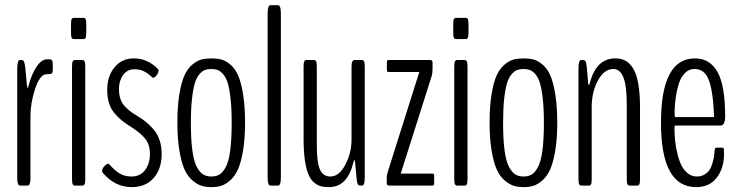

<svg xmlns="http://www.w3.org/2000/svg" viewBox="-20 -726 2890 751"><path d="M59.1 0Q47.4 0 47.4 -28.3V-453.6Q47.4 -491.2 57.6 -491.2H65.4Q71.3 -491.2 74 -484.6Q76.7 -478 79.1 -460L85.4 -391.1Q87.4 -381.3 88.9 -381.3L91.8 -391.1Q103.5 -436 123 -465.1Q142.6 -494.1 164.1 -494.1Q164.1 -494.1 171.9 -494.1Q180.2 -494.1 183.3 -490Q186.5 -485.8 186.5 -473.6V-456.1Q186.5 -444.3 184.1 -440.4Q181.6 -436.5 175.3 -436.5L159.7 -435.5Q135.3 -433.1 117.2 -377.9Q99.1 -322.8 99.1 -271.5V-28.3Q99.1 0 87.4 0Z M269 -573.2Q263.2 -573.2 260.5 -577.9Q257.8 -582.5 257.8 -597.2V-632.3Q257.8 -647 260.5 -651.6Q263.2 -656.2 269 -656.2H306.2Q312 -656.2 314.7 -651.6Q317.4 -647 317.4 -632.3V-597.2Q317.4 -582.5 314.7 -577.9Q312 -573.2 306.2 -573.2ZM272.9 0Q267.1 0 264.4 -5.4Q261.7 -10.7 261.7 -25.9V-465.3Q261.7 -480.5 264.4 -485.8Q267.1 -491.2 272.9 -491.2H302.2Q308.1 -491.2 310.8 -485.8Q313.5 -480.5 313.5 -465.3V-25.9Q313.5 -10.7 310.8 -5.4Q308.1 0 302.2 0Z M612.3 -123Q612.3 -65.4 581.1 -29.8Q549.8 5.9 495.1 5.9Q429.7 5.9 382.3 -49.8Q379.4 -53.7 379.4 -57.6Q379.4 -66.4 388.2 -75.9Q397 -85.4 403.3 -85.4Q405.3 -85.4 406.7 -84Q429.2 -58.6 448.7 -47.1Q468.3 -35.6 494.6 -35.6Q528.8 -35.6 547.6 -61Q566.4 -86.4 566.4 -123.5Q566.4 -160.2 548.6 -182.6Q530.8 -205.1 494.1 -228.5Q471.2 -243.2 457.5 -253.9Q443.8 -264.6 428.7 -282.2Q413.6 -299.8 406.5 -322.5Q399.4 -345.2 399.4 -374.5Q399.4 -428.7 428.2 -463.1Q457 -497.6 503.4 -497.6Q557.1 -497.6 597.7 -456.1Q600.1 -453.6 600.1 -449.7Q600.1 -441.4 592.5 -431.6Q585 -421.9 579.1 -421.9Q577.1 -421.9 576.2 -422.9Q558.1 -439.5 542.7 -447.3Q527.3 -455.1 506.3 -455.1Q477.5 -455.1 461.4 -432.4Q445.3 -409.7 445.3 -377.4Q445.3 -342.3 460.4 -320.1Q475.6 -297.9 509.3 -277.3Q533.2 -263.2 548.6 -251Q564 -238.8 580.1 -220.5Q596.2 -202.1 604.2 -177.7Q612.3 -153.3 612.3 -123Z M886.2 -246.1Q886.2 -300.8 881.8 -340.1Q877.4 -379.4 870.6 -401.6Q863.8 -423.8 852.5 -436.3Q841.3 -448.7 831.1 -452.4Q820.8 -456.1 806.6 -456.1Q792.5 -456.1 782 -452.4Q771.5 -448.7 760.3 -436Q749 -423.3 742.2 -401.1Q735.4 -378.9 731 -339.8Q726.6 -300.8 726.6 -246.1Q726.6 -180.7 732.4 -137.5Q738.3 -94.2 750 -72.8Q761.7 -51.3 774.9 -43.5Q788.1 -35.6 806.6 -35.6Q825.2 -35.6 838.1 -43.2Q851.1 -50.8 862.8 -72Q874.5 -93.3 880.4 -136.7Q886.2 -180.2 886.2 -246.1ZM807.1 5.9Q786.1 5.9 769.3 1Q752.4 -3.9 733.6 -19.5Q714.8 -35.2 702.4 -61.8Q689.9 -88.4 681.9 -135.5Q673.8 -182.6 673.8 -246.1Q673.8 -310.5 681.6 -357.9Q689.5 -405.3 701.7 -431.6Q713.9 -458 732.4 -473.4Q751 -488.8 768.1 -493.2Q785.2 -497.6 807.1 -497.6Q829.1 -497.6 845.9 -493.2Q862.8 -488.8 881.1 -473.4Q899.4 -458 911.1 -431.6Q922.9 -405.3 930.7 -357.9Q938.5 -310.5 938.5 -246.1Q938.5 -182.6 930.4 -135.5Q922.4 -88.4 910.2 -62Q897.9 -35.6 879.6 -19.8Q861.3 -3.9 844.5 1Q827.6 5.9 807.1 5.9Z M1038.1 0Q1026.9 0 1026.9 -30.8V-673.8Q1026.9 -705.6 1038.1 -705.6H1067.4Q1078.6 -705.6 1078.6 -673.8V-30.8Q1078.6 0 1067.4 0Z M1266.6 5.9Q1247.6 5.9 1233.6 2Q1219.7 -2 1206.5 -13.9Q1193.4 -25.9 1185.3 -46.4Q1177.2 -66.9 1172.4 -100.8Q1167.5 -134.8 1167.5 -182.1V-466.3Q1167.5 -481 1170.2 -486.1Q1172.9 -491.2 1178.7 -491.2H1208Q1213.9 -491.2 1216.6 -486.1Q1219.2 -481 1219.2 -466.3V-159.7Q1219.2 -88.4 1231.9 -62Q1244.6 -35.6 1272 -35.6Q1306.6 -35.6 1330.8 -81.8Q1355 -127.9 1355 -180.2V-466.3Q1355 -491.2 1366.7 -491.2H1395Q1400.9 -491.2 1403.8 -486.1Q1406.7 -481 1406.7 -466.3V-31.7Q1406.7 0 1396 0H1389.6Q1383.3 0 1380.1 -4.4Q1377 -8.8 1375 -25.4L1368.7 -93.3Q1367.7 -99.6 1365.7 -99.6Q1363.8 -99.6 1362.8 -92.8Q1339.8 5.9 1266.6 5.9Z M1501.5 0Q1498.5 0 1495.6 -2.2Q1492.7 -4.4 1492.7 -8.8V-34.2Q1492.7 -41.5 1501 -67.4L1620.1 -444.3H1499Q1493.2 -444.3 1493.2 -456.1V-481Q1493.2 -491.2 1499 -491.2H1663.1Q1671.9 -491.2 1671.9 -481V-454.6Q1671.9 -438.5 1667.5 -425.3L1547.4 -46.9H1672.4Q1678.2 -46.9 1678.2 -37.1V-9.8Q1678.2 0 1672.4 0Z M1764.2 -573.2Q1758.3 -573.2 1755.6 -577.9Q1752.9 -582.5 1752.9 -597.2V-632.3Q1752.9 -647 1755.6 -651.6Q1758.3 -656.2 1764.2 -656.2H1801.3Q1807.1 -656.2 1809.8 -651.6Q1812.5 -647 1812.5 -632.3V-597.2Q1812.5 -582.5 1809.8 -577.9Q1807.1 -573.2 1801.3 -573.2ZM1768.1 0Q1762.2 0 1759.5 -5.4Q1756.8 -10.7 1756.8 -25.9V-465.3Q1756.8 -480.5 1759.5 -485.8Q1762.2 -491.2 1768.1 -491.2H1797.4Q1803.2 -491.2 1805.9 -485.8Q1808.6 -480.5 1808.6 -465.3V-25.9Q1808.6 -10.7 1805.9 -5.4Q1803.2 0 1797.4 0Z M2107.4 -246.1Q2107.4 -300.8 2103 -340.1Q2098.6 -379.4 2091.8 -401.6Q2085 -423.8 2073.7 -436.3Q2062.5 -448.7 2052.2 -452.4Q2042 -456.1 2027.8 -456.1Q2013.7 -456.1 2003.2 -452.4Q1992.7 -448.7 1981.4 -436Q1970.2 -423.3 1963.4 -401.1Q1956.5 -378.9 1952.1 -339.8Q1947.8 -300.8 1947.8 -246.1Q1947.8 -180.7 1953.6 -137.5Q1959.5 -94.2 1971.2 -72.8Q1982.9 -51.3 1996.1 -43.5Q2009.3 -35.6 2027.8 -35.6Q2046.4 -35.6 2059.3 -43.2Q2072.3 -50.8 2084 -72Q2095.7 -93.3 2101.6 -136.7Q2107.4 -180.2 2107.4 -246.1ZM2028.3 5.9Q2007.3 5.9 1990.5 1Q1973.6 -3.9 1954.8 -19.5Q1936 -35.2 1923.6 -61.8Q1911.1 -88.4 1903.1 -135.5Q1895 -182.6 1895 -246.1Q1895 -310.5 1902.8 -357.9Q1910.6 -405.3 1922.9 -431.6Q1935.1 -458 1953.6 -473.4Q1972.2 -488.8 1989.3 -493.2Q2006.3 -497.6 2028.3 -497.6Q2050.3 -497.6 2067.1 -493.2Q2084 -488.8 2102.3 -473.4Q2120.6 -458 2132.3 -431.6Q2144 -405.3 2151.9 -357.9Q2159.7 -310.5 2159.7 -246.1Q2159.7 -182.6 2151.6 -135.5Q2143.6 -88.4 2131.3 -62Q2119.1 -35.6 2100.8 -19.8Q2082.5 -3.9 2065.7 1Q2048.8 5.9 2028.3 5.9Z M2254.4 0Q2248.5 0 2245.6 -5.1Q2242.7 -10.3 2242.7 -24.9V-459.5Q2242.7 -491.2 2253.4 -491.2H2260.3Q2266.6 -491.2 2269.8 -486.8Q2272.9 -482.4 2274.9 -465.8L2280.8 -398.9Q2282.2 -393.1 2284.2 -393.1Q2285.6 -393.1 2286.6 -399.4Q2311.5 -497.6 2386.7 -497.6Q2409.7 -497.6 2426.5 -488.5Q2443.4 -479.5 2456.5 -458.3Q2469.7 -437 2476.6 -398.7Q2483.4 -360.4 2483.4 -305.2V-24.9Q2483.4 -10.3 2480.7 -5.1Q2478 0 2472.2 0H2442.9Q2437 0 2434.3 -5.1Q2431.6 -10.3 2431.6 -24.9V-314.9Q2431.6 -390.1 2418.5 -423.1Q2405.3 -456.1 2378.9 -456.1Q2343.3 -456.1 2318.8 -411.4Q2294.4 -366.7 2294.4 -307.1V-24.9Q2294.4 -10.3 2291.7 -5.1Q2289.1 0 2283.2 0Z M2702.6 5.9Q2565.4 5.9 2565.4 -246.1Q2565.4 -497.6 2698.2 -497.6Q2756.8 -497.6 2786.6 -444.3Q2816.4 -391.1 2816.4 -271.5Q2816.4 -234.9 2797.9 -234.9H2621.1Q2618.2 -234.9 2618.2 -227.5Q2618.2 -200.2 2620.8 -174.8Q2623.5 -149.4 2629.9 -123.5Q2636.2 -97.7 2645.8 -78.6Q2655.3 -59.6 2670.7 -47.6Q2686 -35.6 2705.6 -35.6Q2722.7 -35.6 2735.4 -43.2Q2748 -50.8 2754.9 -60.8Q2761.7 -70.8 2766.4 -86.7Q2771 -102.5 2772.7 -113.5Q2774.4 -124.5 2775.4 -139.2Q2777.3 -148.4 2779.8 -148.4H2805.2Q2811 -148.4 2811.5 -142.1V-133.8Q2812 -125 2812 -123Q2812 -68.8 2783.9 -31.5Q2755.9 5.9 2702.6 5.9ZM2620.1 -268.1Q2620.1 -268.1 2772.5 -268.1Q2772.9 -268.1 2772.9 -272.5Q2769 -370.6 2752.4 -413.3Q2735.8 -456.1 2697.3 -456.1Q2682.6 -456.1 2670.9 -449.5Q2659.2 -442.9 2647.9 -426.3Q2636.7 -409.7 2629.2 -377Q2621.6 -344.2 2618.7 -296.9Q2618.7 -268.1 2620.1 -268.1Z"/></svg>

Font: BenchNine Light
Style: Regular
Weight: 300
Version: Version 1 ; ttfautohint (v0.92.18-e454-dirty) -l 8 -r 50 -G 